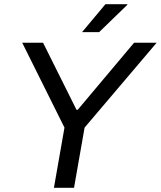

<svg xmlns="http://www.w3.org/2000/svg" viewBox="-20 -888 761 908"><path d="M235 0 284.9 -284.5 85 -686H183.6L341.8 -368.8H347.5L614.2 -686H720.9L380 -284.5L330.1 0ZM368 -736 478.5 -868H582V-865L448.7 -736Z"/></svg>

Font: Archivo Variable SemiBold
Style: Italic
Weight: 600
Italic angle: -10°
Designer: Hector Gatti
Foundry: Omnibus-Type
Version: Version 2.001